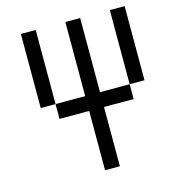

<svg xmlns="http://www.w3.org/2000/svg" viewBox="-97 -704 694 782"><g transform="rotate(-15 250.0 -312.5)"><path d="M250 -250Q250 -250 250 0H312.5Q312.5 0 312.5 -250H437.5V-312.5H312.5V-625H250V-312.5H125V-250ZM125 -312.5V-625H62.5V-312.5ZM437.5 -312.5H500V-625H437.5Z"/></g></svg>

Font: BFUnifontExMono
Style: Regular
Weight: 500
Version: Version 15.0.06